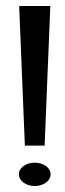

<svg xmlns="http://www.w3.org/2000/svg" viewBox="-20 -610 218 641"><path d="M43 -28C43 -6 67 11 96 11C125 11 149 -6 149 -28C149 -50 125 -67 96 -67C67 -67 43 -50 43 -28ZM44 -590 63 -124H129L148 -590Z"/></svg>

Font: Charger Sport
Style: DfExt
Weight: 400
Designer: Jasper
Foundry: Cannot Into Space Fonts
Version: Version 1.1